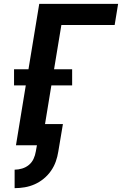

<svg xmlns="http://www.w3.org/2000/svg" viewBox="-20 -755 640 998"><path d="M56 223V127Q75 127 95 121Q115 115 130.5 102Q146 89 154.5 70.5Q163 52 166 33L172 0H63L114 -311H53V-395H128L184 -735H594L576 -625H299L261 -395H355V-311H247L214 -110H307L283 33Q279 59 270 84.5Q261 110 245 133Q229 156 207 174Q185 192 160 203Q135 214 108.5 218.5Q82 223 56 223Z"/></svg>

Font: Iosevka Aile Extrabold
Style: Italic
Weight: 800
Italic angle: -9°
Designer: Belleve Invis
Foundry: Belleve Invis
Version: Version 31.1.0; ttfautohint (v1.8.4)